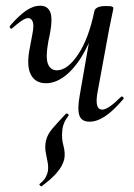

<svg xmlns="http://www.w3.org/2000/svg" viewBox="-20 -415 468 669"><path d="M125 234Q123 235 119.5 231.5Q116 228 118 226Q134 213 139.5 202Q145 191 147 181Q149 164 145.5 148Q142 132 139 114Q136 96 140 76Q145 54 161 35Q177 16 209 -18Q212 -21 216.5 -18Q221 -15 218 -11Q208 2 203 14.5Q198 27 197 41Q194 67 201 92.5Q208 118 204 139Q202 149 195 162.5Q188 176 172 193.5Q156 211 125 234ZM140 -125Q102 -125 86.5 -157Q71 -189 85 -254L93 -297Q99 -327 94 -339.5Q89 -352 78 -352Q69 -352 54.5 -342Q40 -332 23 -317Q20 -313 16 -317Q12 -321 15 -325Q44 -359 69.5 -377Q95 -395 120 -395Q146 -395 155 -373Q164 -351 154 -297L149 -274Q138 -215 147 -192.5Q156 -170 178 -170Q215 -170 252 -225Q289 -280 309 -377L325 -376Q308 -299 278.5 -242.5Q249 -186 213 -155.5Q177 -125 140 -125ZM292 9Q264 9 256.5 -13Q249 -35 258 -84L309 -377Q314 -394 349 -394Q366 -394 370.5 -392Q375 -390 375 -387Q375 -384 370 -361Q365 -338 360 -312L319 -89Q310 -33 336 -33Q347 -33 363.5 -44.5Q380 -56 401 -77Q405 -81 409 -76.5Q413 -72 409 -69Q375 -29 346.5 -10Q318 9 292 9Z"/></svg>

Font: Cormorant Medium
Style: Italic
Weight: 500
Italic angle: -10°
Designer: Christian Thalmann (Catharsis Fonts)
Foundry: Catharsis Fonts
Version: Version 4.000